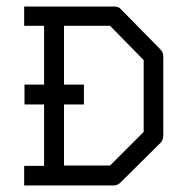

<svg xmlns="http://www.w3.org/2000/svg" viewBox="-20 -617 580 588"><path d="M115 -538H54V-597H330Q344 -597 351 -588L471 -466Q480 -457 480 -445V-201Q480 -188 471 -179L350 -59Q340 -49 329 -49H54V-109H115V-297H55V-358H115ZM176 -110H317L420 -213V-433L317 -538H176V-358H237V-297H176Z"/></svg>

Font: IBM 3270
Style: Regular
Weight: 400
Monospace: yes
Version: Version 2.3.1